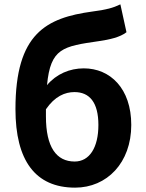

<svg xmlns="http://www.w3.org/2000/svg" viewBox="-20 -848 671 882"><path d="M533 -828C500 -812 468 -803 404 -795C193 -766 51 -695 51 -347C51 -111 142 14 325 14C471 14 583 -100 583 -274C583 -442 486 -534 365 -534C300 -534 239 -508 196 -457C212 -627 269 -635 434 -659C483 -666 532 -677 561 -700ZM191 -346C232 -406 279 -425 322 -425C391 -425 432 -378 432 -274C432 -170 391 -106 323 -106C239 -106 191 -172 191 -313Z"/></svg>

Font: Spoqa Han Sans Neo Bold
Style: Bold
Weight: 700
Designer: [Spoqa Han Sans Neo] Dong-huui Kim  Younghwa Kang  Yujin Lee  [Noto Sans] Ryoko NISHIZUKA  (kana & ideographs); Paul D. 
Foundry: Spoqa (http://www.spoqa-han-sans.com)
Version: Version 1.000